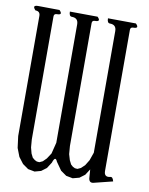

<svg xmlns="http://www.w3.org/2000/svg" viewBox="-83 -815 667 858"><g transform="rotate(10 250.0 -386.0)"><path d="M33.2 -166V-710.9Q33.2 -732.4 11.7 -732.4Q-8.8 -753.9 20.5 -753.9L117.2 -752.9Q137.7 -732.4 108.4 -732.4Q95.7 -732.4 95.7 -719.7V-162.1L98.6 -126L105.5 -99.6L114.3 -82L125 -73.2L134.8 -68.4L146.5 -67.4L161.1 -74.2L176.8 -89.8L193.4 -115.2L206.1 -166V-703.1Q206.1 -732.4 176.8 -732.4Q164.1 -732.4 164.1 -753.9L290 -752.9Q310.5 -732.4 281.2 -732.4Q268.6 -732.4 268.6 -719.7V-162.1L271.5 -126L279.3 -99.6L288.1 -82L297.9 -73.2L307.6 -68.4L319.3 -67.4L334 -74.2L350.6 -89.8L366.2 -115.2L378.9 -151.4V-703.1Q378.9 -732.4 349.6 -732.4Q336.9 -732.4 336.9 -753.9L463.9 -752.9Q484.4 -732.4 455.1 -732.4Q442.4 -732.4 442.4 -719.7V-80.1Q442.4 -50.8 470.7 -57.6Q481.4 -60.5 486.3 -40L400.4 -18.6Q381.8 -14.6 378.9 -35.2L376 -75.2L358.4 -47.9L335 -30.3L305.7 -22.5L275.4 -28.3L249 -46.9L223.6 -83Q212.9 -109.4 202.1 -75.2L184.6 -47.9L161.1 -30.3L132.8 -22.5L102.5 -28.3L76.2 -46.9L54.7 -75.2L40 -113.3Z"/></g></svg>

Font: B2 Hana
Style: Regular
Weight: 500
Version: 2020-08-05; (max)